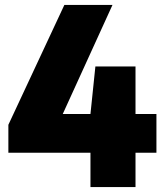

<svg xmlns="http://www.w3.org/2000/svg" viewBox="-20 -760 668 780"><path d="M14 -139.5V-253L241.5 -740H437L235 -297H347.5L367.5 -490H530.5V-297H615.5V-139.5H530.5V0H347.5V-139.5Z"/></svg>

Font: Encode Sans SmCnd Black
Style: Regular
Weight: 900
Width: 4
Designer: Multiple Designers
Foundry: Impallari Type
Version: Version 3.002; ttfautohint (v1.8.3) -l 8 -r 50 -G 200 -x 14 